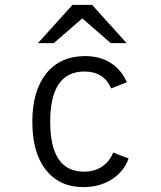

<svg xmlns="http://www.w3.org/2000/svg" viewBox="-20 -752 656 784"><path d="M112 -255Q112 -381 169 -452Q226 -523 328 -523Q388 -523 432 -495Q476 -467 498 -416L434 -391Q404 -460 325 -460Q185 -460 185 -255Q185 -51 323 -51Q366 -51 397 -72Q428 -93 442 -129L505 -105Q486 -51 436.5 -19.5Q387 12 320 12Q223 12 167.5 -58Q112 -128 112 -255ZM316 -677 200 -576H135L276 -732H356L497 -576H432Z"/></svg>

Font: Overpass Mono Light
Style: Regular
Weight: 300
Monospace: yes
Designer: Delve Withrington, Dave Bailey
Foundry: Delve Fonts
Version: Version 1.000;DELV;Overpass